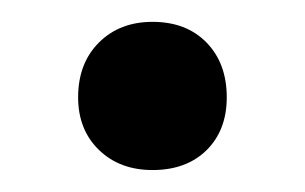

<svg xmlns="http://www.w3.org/2000/svg" viewBox="-20 -430 276 174"><path d="M50.8 -341.8Q50.8 -372.6 69.6 -391.4Q88.4 -410.2 118.2 -410.2Q148.9 -410.2 167.2 -391.4Q185.5 -372.6 185.5 -341.8Q185.5 -312 167.2 -293.9Q148.9 -275.9 118.2 -275.9Q88.4 -275.9 69.6 -294.2Q50.8 -312.5 50.8 -341.8Z"/></svg>

Font: Vidaloka
Style: Regular
Weight: 400
Designer: Cyreal (www.cyreal.org)
Foundry: Cyreal (www.cyreal.org)
Version: Version 1.011